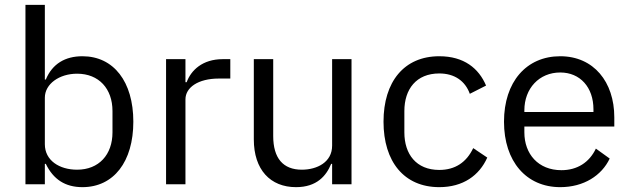

<svg xmlns="http://www.w3.org/2000/svg" viewBox="-20 -760 2601 792"><path d="M85 0H165V-84H169C200 -20 249 12 320 12C449 12 530 -93 530 -258C530 -423 449 -528 320 -528C249 -528 196 -497 169 -432H165V-740H85ZM298 -60C225 -60 165 -98 165 -165V-357C165 -414 225 -456 298 -456C388 -456 444 -394 444 -302V-214C444 -122 388 -60 298 -60Z M745 0V-350C745 -399 797 -436 883 -436H930V-516H899C815 -516 768 -470 750 -421H745V-516H665V0Z M1350 0H1430V-516H1350V-159C1350 -91 1288 -60 1225 -60C1148 -60 1107 -107 1107 -199V-516H1027V-185C1027 -60 1095 12 1201 12C1287 12 1326 -35 1346 -84H1350Z M1792 12C1890 12 1957 -36 1990 -110L1932 -149C1904 -90 1857 -59 1792 -59C1697 -59 1648 -124 1648 -214V-302C1648 -392 1697 -457 1792 -457C1855 -457 1899 -426 1918 -373L1985 -407C1955 -478 1894 -528 1792 -528C1647 -528 1562 -423 1562 -258C1562 -93 1647 12 1792 12Z M2291 12C2388 12 2462 -36 2495 -106L2438 -147C2411 -90 2361 -58 2296 -58C2200 -58 2143 -125 2143 -214V-238H2514V-276C2514 -422 2429 -528 2291 -528C2151 -528 2059 -422 2059 -258C2059 -94 2151 12 2291 12ZM2291 -461C2373 -461 2428 -400 2428 -309V-298H2143V-305C2143 -395 2204 -461 2291 -461Z"/></svg>

Font: IBM Plex Devanagari
Style: Regular
Weight: 400
Designer: Mike Abbink, Paul van der Laan, Pieter van Rosmalen, Erin McLaughlin
Foundry: Bold Monday
Version: Version 1.0